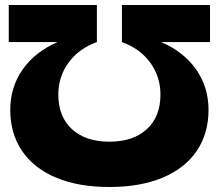

<svg xmlns="http://www.w3.org/2000/svg" viewBox="-20 -734 874 767"><path d="M21 -295Q21 -386 70.5 -456.5Q120 -527 210 -566H15V-714H367V-566Q295 -540 254 -484Q213 -428 213 -356Q213 -268 267.5 -218Q322 -168 417 -168Q512 -168 566.5 -218Q621 -268 621 -356Q621 -428 580 -484Q539 -540 467 -566V-714H819V-566H624Q714 -527 763.5 -456.5Q813 -386 813 -295Q813 -200 765.5 -130.5Q718 -61 629 -24Q540 13 417 13Q294 13 205 -24Q116 -61 68.5 -130.5Q21 -200 21 -295Z"/></svg>

Font: Non Bureau Extended
Style: Bold
Weight: 700
Width: 7
Designer: Jona Saucedo
Foundry: Non Foundry
Version: Version 1.000; ttfautohint (v1.8.4)